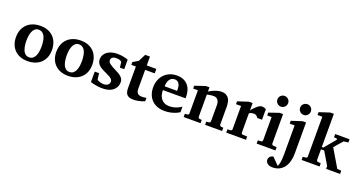

<svg xmlns="http://www.w3.org/2000/svg" viewBox="-46 -1561 4916 2613"><g transform="rotate(20 2411.5 -254.5)"><path d="M403.8 -242.2Q403.8 -263.2 401.9 -286.4Q399.9 -309.6 395.3 -332Q390.6 -354.5 382.3 -374.5Q374 -394.5 361.6 -409.7Q349.1 -424.8 332 -433.8Q314.9 -442.9 292 -442.9Q258.3 -442.9 236.8 -424.3Q215.3 -405.8 203.4 -376.7Q191.4 -347.7 186.8 -313Q182.1 -278.3 182.1 -246.1Q182.1 -224.6 183.8 -201.2Q185.5 -177.7 190.2 -155.3Q194.8 -132.8 202.6 -112.8Q210.4 -92.8 222.9 -77.4Q235.4 -62 252.4 -53Q269.5 -43.9 293 -43.9Q327.1 -43.9 348.6 -62.3Q370.1 -80.6 382.3 -109.4Q394.5 -138.2 399.2 -173.3Q403.8 -208.5 403.8 -242.2ZM553.2 -241.2Q553.2 -185.1 535.4 -138.4Q517.6 -91.8 483.4 -58.3Q449.2 -24.9 400.1 -6.3Q351.1 12.2 289.1 12.2Q231.9 12.2 184.8 -5.4Q137.7 -22.9 103.8 -55.7Q69.8 -88.4 51 -135.5Q32.2 -182.6 32.2 -242.2Q32.2 -303.7 51.8 -351.6Q71.3 -399.4 106.2 -432.4Q141.1 -465.3 189.5 -482.7Q237.8 -500 295.9 -500Q357.9 -500 405.8 -481Q453.6 -461.9 486.3 -427.5Q519 -393.1 536.1 -345.7Q553.2 -298.3 553.2 -241.2Z M987.8 -242.2Q987.8 -263.2 985.8 -286.4Q983.9 -309.6 979.2 -332Q974.6 -354.5 966.3 -374.5Q958 -394.5 945.6 -409.7Q933.1 -424.8 916 -433.8Q898.9 -442.9 876 -442.9Q842.3 -442.9 820.8 -424.3Q799.3 -405.8 787.4 -376.7Q775.4 -347.7 770.8 -313Q766.1 -278.3 766.1 -246.1Q766.1 -224.6 767.8 -201.2Q769.5 -177.7 774.2 -155.3Q778.8 -132.8 786.6 -112.8Q794.4 -92.8 806.9 -77.4Q819.3 -62 836.4 -53Q853.5 -43.9 877 -43.9Q911.1 -43.9 932.6 -62.3Q954.1 -80.6 966.3 -109.4Q978.5 -138.2 983.2 -173.3Q987.8 -208.5 987.8 -242.2ZM1137.2 -241.2Q1137.2 -185.1 1119.4 -138.4Q1101.6 -91.8 1067.4 -58.3Q1033.2 -24.9 984.1 -6.3Q935.1 12.2 873 12.2Q815.9 12.2 768.8 -5.4Q721.7 -22.9 687.7 -55.7Q653.8 -88.4 635 -135.5Q616.2 -182.6 616.2 -242.2Q616.2 -303.7 635.7 -351.6Q655.3 -399.4 690.2 -432.4Q725.1 -465.3 773.4 -482.7Q821.8 -500 879.9 -500Q941.9 -500 989.7 -481Q1037.6 -461.9 1070.3 -427.5Q1103 -393.1 1120.1 -345.7Q1137.2 -298.3 1137.2 -241.2Z M1565.9 -335H1503.9L1493.2 -415Q1483.4 -426.3 1462.9 -433.1Q1442.4 -439.9 1415 -439.9Q1379.9 -439.9 1359.9 -425.5Q1339.8 -411.1 1339.8 -384.8Q1339.8 -370.1 1348.1 -357.4Q1356.4 -344.7 1370.6 -333.5Q1384.8 -322.3 1402.8 -312.3Q1420.9 -302.2 1440.9 -292Q1465.8 -279.3 1491.2 -266.1Q1516.6 -252.9 1536.6 -236.8Q1556.6 -220.7 1569.3 -200.9Q1582 -181.2 1582 -155.8Q1582 -108.4 1564 -76.4Q1545.9 -44.4 1517.1 -24.7Q1488.3 -4.9 1451.7 3.7Q1415 12.2 1377.9 12.2Q1340.8 12.2 1308.8 8.1Q1276.9 3.9 1252.4 -1.5Q1224.1 -7.3 1200.2 -15.1V-167H1263.2Q1264.2 -156.7 1266.1 -141.1Q1268.1 -125.5 1270 -110.8Q1272 -93.8 1274.9 -75.2Q1275.9 -72.8 1286.1 -68.1Q1296.4 -63.5 1310.5 -58.6Q1324.7 -53.7 1340.3 -50.3Q1356 -46.9 1368.2 -46.9Q1393.6 -46.9 1410.2 -53.7Q1426.8 -60.5 1436.5 -70.3Q1446.3 -80.1 1450.2 -91.1Q1454.1 -102.1 1454.1 -110.8Q1454.1 -131.3 1441.2 -146.2Q1428.2 -161.1 1407.7 -173.3Q1387.2 -185.5 1361.6 -196.5Q1335.9 -207.5 1311 -220.2Q1290 -230.5 1271 -242.7Q1252 -254.9 1237.5 -270Q1223.1 -285.2 1214.6 -304.2Q1206.1 -323.2 1206.1 -348.1Q1206.1 -382.8 1220.9 -410.9Q1235.8 -439 1262.7 -458.7Q1289.6 -478.5 1326.2 -489.3Q1362.8 -500 1406.7 -500Q1443.8 -500 1473.4 -495.8Q1502.9 -491.7 1523.4 -486.3Q1547.4 -480.5 1565.9 -473.1Z M1983.9 -22Q1960.4 -12.2 1934.1 -4.9Q1911.6 2 1883.1 7.1Q1854.5 12.2 1823.7 12.2Q1790.5 12.2 1767.3 4.9Q1744.1 -2.4 1729.7 -17.8Q1715.3 -33.2 1709 -56.2Q1702.6 -79.1 1702.6 -110.8V-423.8H1636.7V-463.9L1713.9 -509.8L1767.6 -616.2H1836.9V-487.8H1975.6V-423.8H1836.9V-151.9Q1836.9 -104 1857.9 -84.5Q1878.9 -64.9 1918.9 -64.9Q1930.7 -64.9 1942.4 -65.9Q1954.1 -66.9 1963.4 -68.4Q1974.1 -69.8 1983.9 -71.8Z M2342.8 -326.2Q2342.8 -350.1 2338.4 -371.1Q2334 -392.1 2324 -407.5Q2314 -422.9 2298.3 -431.9Q2282.7 -440.9 2260.7 -440.9Q2232.9 -440.9 2214.1 -428.5Q2195.3 -416 2183.8 -396.2Q2172.4 -376.5 2167.5 -352.1Q2162.6 -327.6 2162.6 -304.2H2342.8ZM2485.8 -46.9Q2460 -29.8 2427.7 -17.1Q2399.9 -5.9 2361.3 3.2Q2322.8 12.2 2274.9 12.2Q2210.9 12.2 2163.3 -7.3Q2115.7 -26.9 2083.7 -60.8Q2051.8 -94.7 2035.9 -140.1Q2020 -185.5 2020 -237.8Q2020 -294.4 2037.8 -342.5Q2055.7 -390.6 2088.6 -425.5Q2121.6 -460.4 2168.2 -480.2Q2214.8 -500 2272 -500Q2330.6 -500 2371.3 -480.7Q2412.1 -461.4 2437.5 -429.4Q2462.9 -397.5 2474.4 -356.4Q2485.8 -315.4 2485.8 -272V-248H2157.7Q2157.7 -207 2168 -174.3Q2178.2 -141.6 2198 -118.7Q2217.8 -95.7 2246.6 -83.3Q2275.4 -70.8 2312 -70.8Q2350.1 -70.8 2381.6 -79.3Q2413.1 -87.9 2436.5 -98.6Q2463.4 -111.3 2485.8 -127Z M2859.4 0V-46.9L2896.5 -49.8Q2905.8 -50.8 2912.1 -57.4Q2918.5 -64 2918.5 -73.2V-308.1Q2918.5 -327.1 2914.1 -345.2Q2909.7 -363.3 2899.9 -377.2Q2890.1 -391.1 2874.5 -399.7Q2858.9 -408.2 2836.4 -408.2Q2815.9 -408.2 2798.3 -406Q2780.8 -403.8 2768.1 -401.4Q2752.9 -398.4 2740.7 -395V-73.2Q2740.7 -64 2747.6 -57.4Q2754.4 -50.8 2763.7 -49.8L2793.5 -46.9V0H2548.8V-46.9L2584.5 -49.8Q2593.8 -50.8 2600.1 -57.4Q2606.4 -64 2606.4 -73.2V-408.2H2537.6V-449.2L2688.5 -500H2740.7V-439Q2766.6 -456.1 2795.9 -469.2Q2820.8 -480.5 2852.1 -490.2Q2883.3 -500 2915.5 -500Q2958.5 -500 2985.4 -485.1Q3012.2 -470.2 3026.9 -445.8Q3041.5 -421.4 3046.6 -390.1Q3051.8 -358.9 3051.8 -326.2V-73.2Q3051.8 -64 3058.6 -57.4Q3065.4 -50.8 3074.7 -49.8L3105.5 -46.9V0Z M3495.6 -330.1Q3492.2 -335 3487.1 -341.8Q3481.9 -348.6 3474.4 -355Q3466.8 -361.3 3456.1 -365.7Q3445.3 -370.1 3430.7 -370.1Q3416.5 -370.1 3404.3 -367.2Q3392.1 -364.3 3383.8 -360.8Q3373.5 -356.9 3365.7 -352.1V-71.8Q3365.7 -63 3371.8 -55.9Q3377.9 -48.8 3387.7 -48.8L3451.7 -45.9V1H3165.5V-45.9L3209.5 -48.8Q3218.8 -49.8 3225.1 -56.4Q3231.4 -63 3231.4 -71.8V-408.2H3158.7V-449.2L3313.5 -500H3365.7V-394Q3375 -405.8 3390.9 -423.8Q3406.7 -441.9 3425.3 -458.7Q3443.8 -475.6 3463.6 -487.8Q3483.4 -500 3500.5 -500Q3509.3 -500 3518.6 -498.5Q3527.8 -497.1 3536.4 -494.4Q3544.9 -491.7 3552 -488.5Q3559.1 -485.4 3563.5 -481.9V-330.1Z M3606 0V-46.9L3651.9 -49.8Q3660.6 -50.8 3667.2 -57.4Q3673.8 -64 3673.8 -73.2V-409.2H3609.9V-450.2L3755.9 -500H3806.6V-73.2Q3806.6 -64 3813.7 -57.4Q3820.8 -50.8 3829.6 -49.8L3877.9 -46.9V0ZM3820.8 -663.1Q3820.8 -647 3814.7 -632.8Q3808.6 -618.7 3797.9 -607.9Q3787.1 -597.2 3772.9 -591.1Q3758.8 -585 3742.7 -585Q3726.6 -585 3712.4 -591.1Q3698.2 -597.2 3688 -607.9Q3677.7 -618.7 3671.6 -632.8Q3665.5 -647 3665.5 -663.1Q3665.5 -679.2 3671.6 -693.4Q3677.7 -707.5 3688 -717.8Q3698.2 -728 3712.4 -734.1Q3726.6 -740.2 3742.7 -740.2Q3758.8 -740.2 3772.9 -734.1Q3787.1 -728 3797.9 -717.8Q3808.6 -707.5 3814.7 -693.4Q3820.8 -679.2 3820.8 -663.1Z M4139.6 -46.9Q4139.6 7.8 4126.5 59.1Q4113.3 110.4 4085 149.9Q4057.6 187 4016.1 209Q3974.6 231 3916.5 231Q3896.5 231 3878.4 226.1Q3860.4 221.2 3846.7 211.4Q3833 201.7 3825 187.5Q3816.9 173.3 3816.9 154.8Q3816.9 141.6 3822 129.9Q3827.1 118.2 3835.9 109.1Q3844.7 100.1 3856.4 94.5Q3868.2 88.9 3880.9 87.9L3978.5 187Q3984.4 177.7 3988.8 164.8Q3993.2 151.9 3996.1 137.2Q3999 122.6 4001 107.2Q4002.9 91.8 4004.4 77.1Q4006.8 43 4006.8 4.9V-409.2H3935.5V-450.2L4088.9 -500H4139.6ZM4149.9 -663.1Q4149.9 -647 4143.8 -632.8Q4137.7 -618.7 4127.4 -607.9Q4117.2 -597.2 4103 -591.1Q4088.9 -585 4072.8 -585Q4056.6 -585 4042.5 -591.1Q4028.3 -597.2 4017.6 -607.9Q4006.8 -618.7 4000.7 -632.8Q3994.6 -647 3994.6 -663.1Q3994.6 -679.2 4000.7 -693.4Q4006.8 -707.5 4017.6 -717.8Q4028.3 -728 4042.5 -734.1Q4056.6 -740.2 4072.8 -740.2Q4088.9 -740.2 4103 -734.1Q4117.2 -728 4127.4 -717.8Q4137.7 -707.5 4143.8 -693.4Q4149.9 -679.2 4149.9 -663.1Z M4611.8 0V-41L4502 -226.1H4455.1V-73.2Q4455.1 -64 4461.2 -57.4Q4467.3 -50.8 4477.1 -49.8L4517.1 -46.9V0H4256.8V-46.9L4298.8 -49.8Q4308.1 -50.8 4314.5 -57.4Q4320.8 -64 4320.8 -73.2V-648.9H4251V-689.9L4403.8 -740.2H4455.1V-259.8H4477.1L4610.8 -419.9Q4615.7 -425.3 4613.5 -430.7Q4611.3 -436 4604 -437L4565.9 -440.9V-487.8H4773.9V-440.9L4708 -433.1L4601.1 -311L4754.9 -51.8L4814 -46.9V0Z"/></g></svg>

Font: Charis SIL Cyr
Style: Bold
Weight: 700
Foundry: SIL International
Version: Version 5.000